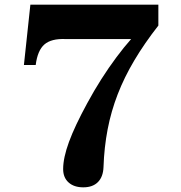

<svg xmlns="http://www.w3.org/2000/svg" viewBox="-20 -780 780 827"><path d="M110.8 -759.8H662.1V-669.9Q602.1 -593.3 558.6 -520Q515.1 -446.8 486.8 -373.5Q458.5 -300.3 443.6 -222.9Q428.7 -145.5 425.8 -60.1Q424.3 -18.6 401.9 4.2Q379.4 26.9 338.9 26.9Q298.8 26.9 275.4 5.9Q252 -15.1 252 -51.8Q252 -100.1 277.1 -168.7Q302.2 -237.3 356 -335.9Q384.8 -389.2 416.5 -439Q448.2 -488.8 481 -532.7Q513.7 -576.7 544.9 -611.8H262.2Q200.7 -614.3 171.1 -588.4Q141.6 -562.5 133.8 -500H83Z"/></svg>

Font: BIZ UDPMincho
Style: Bold
Weight: 700
Designer: TypeBank Co., Ltd.
Foundry: Morisawa Inc.
Version: Version 1.06